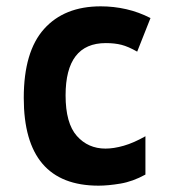

<svg xmlns="http://www.w3.org/2000/svg" viewBox="-20 -576 540 606"><path d="M291 10Q55 10 55 -267Q55 -413 119 -484.5Q183 -556 298 -556Q339 -556 378.5 -547Q418 -538 455 -519L413 -413Q385 -429 363.5 -434.5Q342 -440 314 -440Q187 -440 187 -275Q187 -187 222.5 -147Q258 -107 313 -107Q339 -107 370.5 -116Q402 -125 439 -146V-25Q399 -3 360 3.5Q321 10 291 10Z"/></svg>

Font: Noto Sans Mono ExtraCondensed
Style: Bold
Weight: 700
Width: 2
Designer: Monotype Design Team
Foundry: Monotype Imaging Inc.
Version: Version 2.014